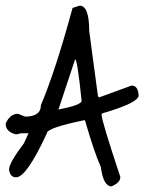

<svg xmlns="http://www.w3.org/2000/svg" viewBox="-30 -622 522 680"><path d="M227 -594 252 -602Q286 -602 286 -512L317 -281L321 -277L436 -319Q459 -319 461 -284Q461 -258 334 -221L330 -219V-215Q330 -194 396 4V6Q396 25 365 38Q336 38 327 -31Q304 -81 271 -196H267Q136 -169 136 -150Q64 6 27 6Q6 6 2 -21Q2 -45 55 -115L71 -150H46L27 -146Q-10 -155 -10 -184Q5 -219 34 -219L59 -209Q115 -209 115 -250Q166 -370 227 -594ZM236 -412 177 -234Q259 -250 259 -265Q244 -412 236 -412Z"/></svg>

Font: Just Me Again Down Here
Style: Regular
Weight: 400
Designer: Kimberly Geswein
Foundry: Kimberly Geswein
Version: Version 1.002 2007